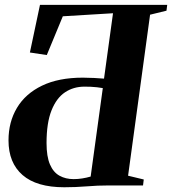

<svg xmlns="http://www.w3.org/2000/svg" viewBox="-20 -763 708 790"><path d="M244.5 7.5Q130.5 7.5 72.8 -42.8Q15 -93 15 -185.5Q15 -261 49.8 -319.2Q84.5 -377.5 152.8 -410.5Q221 -443.5 321 -443.5Q343 -443.5 367 -442.2Q391 -441 408 -439.5L445 -708.5L238.5 -696L172.5 -536.5L103 -547L144.5 -743H668L665 -719L597.5 -702.5L507 -40L571.5 -24.5L568.5 0H428.5Q382 0 336.5 3.8Q291 7.5 244.5 7.5ZM283 -26Q300.5 -26 318 -28.8Q335.5 -31.5 353 -36.5L403 -400.5Q391.5 -402.5 378.8 -404Q366 -405.5 353 -406Q340 -406.5 327.5 -406.5Q282.5 -406.5 247.5 -383.2Q212.5 -360 192 -308.8Q171.5 -257.5 171.5 -174.5Q171.5 -119 185.5 -86.5Q199.5 -54 224.8 -40Q250 -26 283 -26Z"/></svg>

Font: Merriweather 120pt
Style: Bold Italic
Weight: 700
Italic angle: -7.8°
Version: Version 2.101